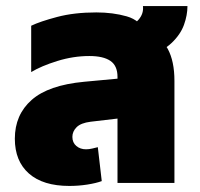

<svg xmlns="http://www.w3.org/2000/svg" viewBox="-20 -604 660 634"><path d="M368 0V-350Q368 -387 344.5 -403Q321 -419 275 -419Q222 -419 169 -402.5Q116 -386 83 -366V-519Q112 -533 168.5 -548Q225 -563 298 -563Q353 -563 398.5 -550Q444 -537 465 -493Q512 -483 534 -442.5Q556 -402 556 -337V0ZM209 10Q122 10 75.5 -31Q29 -72 29 -146Q29 -225 84.5 -274Q140 -323 258 -334L398 -347V-216L279 -202Q247 -198 233 -184Q219 -170 219 -152Q219 -133 232 -122Q245 -111 264 -111Q274 -111 284.5 -113.5Q295 -116 303 -118L316 -6Q297 1 268 5.5Q239 10 209 10ZM463 -416 378 -502Q420 -519 437.5 -539Q455 -559 452 -584H599Q599 -554 587.5 -522Q576 -490 546.5 -462Q517 -434 463 -416Z"/></svg>

Font: Noto Sans Thai Black
Style: Regular
Weight: 900
Version: Version 2.001